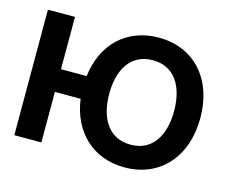

<svg xmlns="http://www.w3.org/2000/svg" viewBox="-83 -674 988 806"><g transform="rotate(15 410.5 -271.0)"><path d="M152 -545.5H34.4V0H152V-219.5H263.8C282.7 -80.6 377.1 11 515.6 11C670.5 11 770.2 -103.7 770.2 -271.3C770.2 -438.9 670.5 -552.6 515.6 -552.6C375.4 -552.6 280.5 -459.9 263.5 -318.2H152ZM374.3 -271.3C374.3 -372.9 417.3 -454.5 515.6 -454.5C613.6 -454.5 656.2 -372.5 656.2 -271.3C656.2 -169.7 613.6 -87.7 515.6 -87.7C417.3 -87.7 374.3 -169.4 374.3 -271.3Z"/></g></svg>

Font: Magic Ui Pro Semi Bold
Style: Regular
Weight: 600
Designer: Stefan Endress, Andreas Faust
Version: Version 1.000;FEAKit 1.0